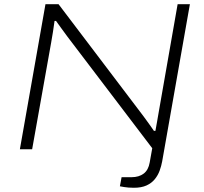

<svg xmlns="http://www.w3.org/2000/svg" viewBox="-20 -706 963 908"><path d="M613 182Q599 182 587.5 181Q576 180 566.5 178.5Q557 177 547 175L555 132H602Q637 132 659.5 115Q682 98 688 62L700 -5L298 -534Q283 -554 268 -575Q253 -596 245 -607H238Q235 -586 230.5 -555.5Q226 -525 222 -505L132 0H74L195 -686H257L658 -157Q666 -146 675.5 -133Q685 -120 693.5 -108Q702 -96 708 -87H715Q718 -103 722.5 -129Q727 -155 731 -178L820 -686H878L747 57Q743 79 735 101Q727 123 712 141.5Q697 160 673 171Q649 182 613 182Z"/></svg>

Font: Archivo Expanded Thin
Style: Italic
Weight: 250
Width: 7
Italic angle: -10°
Designer: Hector Gatti
Foundry: Omnibus-Type
Version: Version 2.001